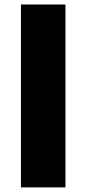

<svg xmlns="http://www.w3.org/2000/svg" viewBox="-20 -812 374 832"><path d="M263.7 -792.5V0H70.8V-792.5Z"/></svg>

Font: Bevan
Style: Regular
Weight: 400
Foundry: vernon adams
Version: Version 1.000